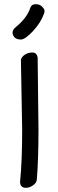

<svg xmlns="http://www.w3.org/2000/svg" viewBox="-20 -897 275 918"><path d="M125 -860Q131 -877 150.5 -877Q170 -877 181.5 -865Q193 -853 193 -845.5Q193 -838 191 -833Q175 -788 137.5 -748Q100 -708 80 -708Q60 -708 50 -718Q40 -728 40 -741.5Q40 -755 56 -768Q109 -811 125 -860ZM160 -623Q161 -507 164 -276Q164 -135 156 -37Q154 -22 137.5 -10.5Q121 1 104 1Q76 1 76 -28Q86 -128 86 -276L80 -612Q84 -626 99.5 -636Q115 -646 135 -646Q155 -646 160 -623Z"/></svg>

Font: Patrick Hand
Style: Regular
Weight: 400
Designer: Patrick Wagesreiter
Foundry: Patrick Wagesreiter
Version: Version 1.003;PS 001.003;hotconv 1.0.70;makeotf.lib2.5.58329